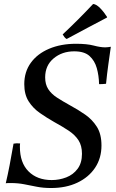

<svg xmlns="http://www.w3.org/2000/svg" viewBox="-20 -931 582 965"><path d="M537 -696Q531 -653 524.5 -607Q518 -561 513 -510Q504 -509 495.5 -508.5Q487 -508 478 -508Q477 -551 466.5 -588.5Q456 -626 430 -649.5Q404 -673 353 -673Q292 -673 249.5 -637.5Q207 -602 207 -542Q207 -507 222.5 -483Q238 -459 266.5 -440.5Q295 -422 333 -401Q372 -380 408 -355Q444 -330 467 -293.5Q490 -257 490 -200Q490 -136 458 -88Q426 -40 369 -13Q312 14 237 14Q197 14 164.5 7.5Q132 1 101 -5Q70 -11 34 -11Q27 -11 20.5 -11Q14 -11 9 -10Q19 -52 28.5 -101.5Q38 -151 48 -209Q63 -212 81 -210Q80 -203 80 -199Q80 -195 80 -193Q80 -113 123.5 -69.5Q167 -26 240 -26Q278 -26 313 -39.5Q348 -53 370 -82.5Q392 -112 392 -158Q392 -199 374.5 -226Q357 -253 325.5 -274Q294 -295 252 -318Q215 -339 180.5 -363Q146 -387 124 -421.5Q102 -456 102 -508Q102 -570 135 -615.5Q168 -661 227 -686Q286 -711 362 -711Q417 -711 451 -702Q485 -693 509 -693Q515 -693 523.5 -694Q532 -695 537 -696ZM518 -846V-843Q473 -820 420.5 -791.5Q368 -763 315 -735Q308 -739 304 -744.5Q300 -750 295 -758Q375 -833 448 -911Q464 -910 483.5 -890Q503 -870 518 -846Z"/></svg>

Font: Tiro Devanagari Sanskrit
Style: Italic
Weight: 400
Italic angle: -11°
Designer: Devanagari: John Hudson & Fiona Ross, assisted by Paul Hanslow. Latin: John Hudson with Paul Hanslow, assisted by Kaja S
Foundry: Tiro Typeworks Ltd.
Version: Version 1.52